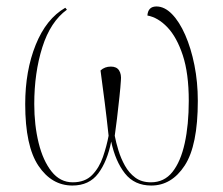

<svg xmlns="http://www.w3.org/2000/svg" viewBox="-20 -564 690 594"><path d="M204 10Q140 10 99 -51Q58 -112 58 -242Q58 -345 90.5 -425.5Q123 -506 182 -540L187 -534Q136 -497 111 -418Q86 -339 86 -242Q86 -177 99.5 -122Q113 -67 139.5 -33.5Q166 0 205 0Q243 0 265 -22.5Q287 -45 298.5 -78.5Q310 -112 316 -144Q310 -200 304 -247Q298 -294 291 -346Q304 -358 323 -358Q341 -358 348.5 -346Q356 -334 354 -315Q353 -297 349.5 -264Q346 -231 342 -197.5Q338 -164 335 -144Q339 -123 346.5 -98.5Q354 -74 366.5 -51.5Q379 -29 398.5 -14.5Q418 0 447 0Q488 0 513.5 -32Q539 -64 551.5 -121Q564 -178 564 -252Q564 -337 545.5 -393Q527 -449 498 -479.5Q469 -510 436 -516Q438 -544 464 -544Q489 -544 512 -520.5Q535 -497 553 -456Q571 -415 581.5 -362.5Q592 -310 592 -252Q592 -114 551.5 -52Q511 10 448 10Q396 10 366.5 -27.5Q337 -65 324 -126Q312 -65 284 -27.5Q256 10 204 10Z"/></svg>

Font: Noto Serif Display Condensed Thin
Style: Regular
Weight: 100
Width: 3
Designer: Monotype Design Team
Foundry: Monotype Imaging Inc.
Version: Version 2.009